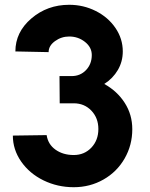

<svg xmlns="http://www.w3.org/2000/svg" viewBox="-20 -780 632 810"><path d="M34.2 -208 176.8 -210Q182.6 -170.9 214.4 -148.4Q246.1 -126 291 -126Q335.9 -126 365.5 -157.2Q395 -188.5 395 -235.8Q395 -282.2 365.5 -313.2Q335.9 -344.2 291 -344.2H231.9L231 -459H282.2Q318.8 -459 343 -484.4Q367.2 -509.8 367.2 -547.9Q367.2 -580.6 338.4 -603.3Q309.6 -626 272 -626Q238.8 -626 211.9 -606.4Q185.1 -586.9 185.1 -560.1L44.9 -563Q44.9 -644.5 112.3 -702.1Q179.7 -759.8 272 -759.8Q332 -759.8 384 -733.6Q436 -707.5 467 -662.1Q498 -616.7 498 -563Q498 -520.5 477.3 -484.9Q456.5 -449.2 419.9 -425.8Q474.6 -395.5 506.3 -345.9Q538.1 -296.4 538.1 -234.9Q538.1 -167.5 505.6 -111.1Q473.1 -54.7 416.3 -22.5Q359.4 9.8 291 9.8Q222.7 9.8 163.6 -19Q104.5 -47.9 69.3 -98.4Q34.2 -148.9 34.2 -208Z"/></svg>

Font: Oakes Grotesk Bold
Style: Regular
Weight: 700
Designer: Samuel Oakes
Foundry: Samuel Oakes
Version: Version 1.000;PS 001.000;hotconv 1.0.88;makeotf.lib2.5.64775